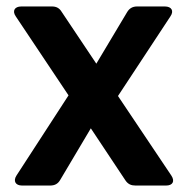

<svg xmlns="http://www.w3.org/2000/svg" viewBox="-20 -574 579 594"><path d="M29 -523 192 -279 31 -31C20 -14 28 0 48 0H135C149 0 159 -5 166 -17L261 -177L368 -16C376 -4 386 0 399 0H494C514 0 522 -13 510 -31L345 -277L507 -523C519 -540 511 -554 490 -554H404C390 -554 380 -548 373 -536L278 -377L171 -537C164 -549 154 -554 141 -554H46C25 -554 17 -540 29 -523Z"/></svg>

Font: Arvore Sans SemiBold
Style: Regular
Weight: 600
Designer: Jonny Pinhorn (Latin) Dan Schunck (customization for Arvore)
Version: Version 1.000;Glyphs 3.3 (3305)